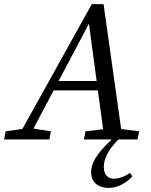

<svg xmlns="http://www.w3.org/2000/svg" viewBox="-49 -690 745 950"><path d="M-29 0H195.1L203.1 -40.4L104.3 -55.4H86L-20.9 -40.4L-29 0ZM33 0H88.1L402.7 -594.8L388.1 -593.8L468.1 0H557.7L463.4 -669.7H405.3L33 0ZM194.6 -242.8H480.8L493.4 -289.1H208.8L194.6 -242.8ZM366.1 0H631.3L639.4 -40.4L520 -55.4H501.7L374.2 -40.4L366.1 0ZM401.9 161.9C401.9 209.8 433.8 239.8 490.9 239.8C535.2 239.8 580 211.9 606.1 182.9L594 165.6C571.1 182.5 539.4 194.4 514.6 194.4C485.6 194.4 464.7 175.4 464.7 136.6C464.7 79 506.2 29.3 550.2 -13H517.1C463.7 38.3 401.9 96.1 401.9 161.9Z"/></svg>

Font: Source Serif Variable
Style: Italic
Weight: 389
Italic angle: -12°
Designer: Frank Grießhammer
Foundry: Adobe Systems Incorporated
Version: Version 3.001;hotconv 1.0.111;makeotfexe 2.5.65597